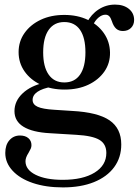

<svg xmlns="http://www.w3.org/2000/svg" viewBox="-20 -522 610 836"><path d="M254 294Q180 294 123.5 275Q67 256 35 221.5Q3 187 3 144Q3 109 21 88.5Q39 68 67 68Q90 68 103.5 79.5Q117 91 117 110Q117 118 114 125Q111 132 104 144Q91 164 91 180Q91 217 135 239Q179 261 253 261Q341 261 392 229.5Q443 198 443 144Q443 105 413 87Q383 69 312 65L197 58Q122 54 82.5 30Q43 6 43 -38Q43 -82 78.5 -115.5Q114 -149 174 -162L205 -144Q165 -137 143.5 -122.5Q122 -108 122 -87Q122 -67 144 -57Q166 -47 217 -44L294 -39Q406 -33 457 2Q508 37 508 107Q508 164 477 206Q446 248 389 271Q332 294 254 294ZM261 -132Q203 -132 158 -153Q113 -174 87 -211Q61 -248 61 -295Q61 -342 87 -378.5Q113 -415 157.5 -436Q202 -457 260 -457Q317 -457 361.5 -436Q406 -415 432 -378Q458 -341 459 -294Q460 -247 434.5 -210.5Q409 -174 364.5 -153Q320 -132 261 -132ZM260 -163Q305 -163 328.5 -197Q352 -231 352 -294Q352 -358 328.5 -392Q305 -426 260 -426Q216 -426 192 -392Q168 -358 168 -294Q168 -231 192 -197Q216 -163 260 -163ZM515 -387Q497 -387 485.5 -397.5Q474 -408 467 -430Q462 -445 455.5 -451.5Q449 -458 439 -458Q424 -458 409 -445.5Q394 -433 384 -411L358 -423Q377 -460 409.5 -481Q442 -502 481 -502Q518 -502 541 -483.5Q564 -465 564 -435Q564 -414 550.5 -400.5Q537 -387 515 -387Z"/></svg>

Font: Baskervville SemiBold
Style: Regular
Weight: 600
Version: Version 1.100